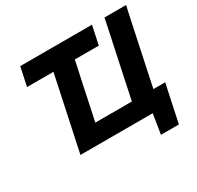

<svg xmlns="http://www.w3.org/2000/svg" viewBox="-180 -920 1310 1279"><g transform="rotate(-30 475.0 -280.5)"><path d="M707 152 731.5 0H175.5Q187.5 -57.5 199 -111Q210.5 -164.5 225 -232.5L271 -448.5Q278 -482 284.2 -511.8Q290.5 -541.5 296.5 -569.5H93.5L124 -713H676L645.5 -569.5H461Q455 -541.5 449 -512Q442.5 -482 435 -448.5L395 -259.5Q387.5 -225.5 381.5 -195.5Q375 -165.5 369 -137H650Q656 -165.5 662.5 -195.5Q668.5 -225.5 676 -259.5L721.5 -474Q736 -543 748 -598Q759.5 -653 772 -713H938Q925 -653.5 913.2 -598.2Q901.5 -543 887 -474L841.5 -259.5Q834 -225.5 828 -195.5Q821.5 -165.5 815.5 -137H906.5Q898.5 -101 890.8 -63.5Q883 -26 875 10Q860 81.5 845 152Z"/></g></svg>

Font: Heraclito
Style: Bold Italic
Weight: 700
Italic angle: -12°
Designer: Kostas Bartsokas (font) & Cristiano Sobral (main changes)
Foundry: Kostas Bartsokas (font) & Cristiano Sobral (main changes)
Version: Version 1.00;July 8, 2020;FontCreator 13.0.0.2655 64-bit